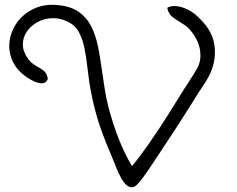

<svg xmlns="http://www.w3.org/2000/svg" viewBox="-20 -754 996 807"><path d="M534 33Q515 33 498.5 9.5Q482 -14 461 -69Q457 -77 454.5 -84.5Q452 -92 450 -96Q427 -149 409.5 -196.5Q392 -244 378.5 -296Q365 -348 355 -411Q353 -425 351.5 -438.5Q350 -452 348 -465Q343 -512 335 -551.5Q327 -591 311 -620Q295 -649 262 -664Q231 -679 198 -677.5Q165 -676 137.5 -661Q110 -646 93 -621.5Q76 -597 76 -567Q76 -537 99 -505Q105 -497 112.5 -490.5Q120 -484 135 -475Q164 -459 171 -449Q178 -439 181 -423Q174 -402 151 -404Q128 -406 93 -429Q48 -460 31 -501.5Q14 -543 21 -586Q28 -629 55.5 -664.5Q83 -700 127.5 -719.5Q172 -739 229 -732Q283 -726 316 -700.5Q349 -675 367 -636Q385 -597 394 -548.5Q403 -500 410 -448Q415 -414 420.5 -378Q426 -342 435 -307Q455 -230 481 -165.5Q507 -101 535 -56Q569 -97 607.5 -152.5Q646 -208 684.5 -268.5Q723 -329 756 -383Q762 -392 767 -399.5Q772 -407 776 -414Q795 -443 806 -462Q817 -481 820.5 -499Q824 -517 821 -542Q817 -569 803 -593.5Q789 -618 774 -634Q767 -641 759.5 -646.5Q752 -652 737 -661Q704 -681 695.5 -692Q687 -703 683 -721Q694 -729 716.5 -728.5Q739 -728 768 -714.5Q797 -701 827 -668Q874 -620 881.5 -562.5Q889 -505 866 -451Q859 -433 845.5 -412Q832 -391 818 -370Q811 -359 803.5 -347.5Q796 -336 789 -324Q747 -257 710.5 -201Q674 -145 630 -79Q601 -35 583 -10.5Q565 14 554.5 23.5Q544 33 534 33Z"/></svg>

Font: Yuji Hentaigana Akebono
Style: Regular
Weight: 400
Designer: Kataoka Yuji
Foundry: Kinuta Font Factory
Version: Version 3.002